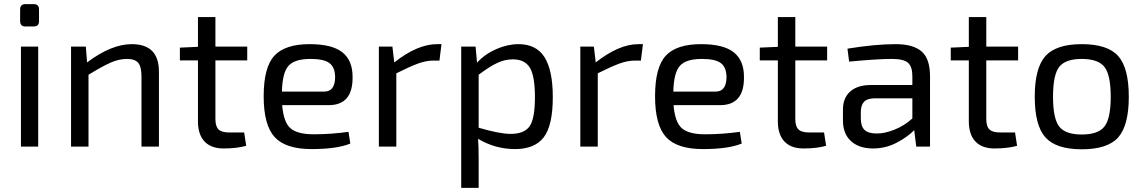

<svg xmlns="http://www.w3.org/2000/svg" viewBox="-20 -714 5572 935"><path d="M104 -694H144Q170 -694 170 -668V-611Q170 -585 144 -585H104Q78 -585 78 -611V-668Q78 -694 104 -694ZM166 0H82V-487H166Z M398 -487 404 -410Q522 -499 622 -499Q754 -499 754 -365V0H669V-341Q669 -389 653 -408Q637 -427 599 -427Q559 -427 518.5 -409Q478 -391 411 -350V0H326V-487Z M1029 -420V-134Q1029 -99 1044 -84Q1059 -69 1095 -69H1169L1179 -4Q1133 9 1069 9Q1008 9 976 -25Q944 -59 944 -123V-420H856V-482L944 -486V-631H1029V-487H1184V-420Z M1581 -202H1354Q1361 -118 1395 -89Q1429 -60 1508 -60Q1591 -60 1677 -72L1686 -15Q1621 12 1497 12Q1371 12 1317.5 -46.5Q1264 -105 1264 -245Q1264 -386 1316 -442.5Q1368 -499 1488 -499Q1597 -499 1647 -459.5Q1697 -420 1697 -340Q1699 -202 1581 -202ZM1353 -268H1559Q1612 -268 1612 -340Q1611 -387 1584 -407Q1557 -427 1492 -427Q1415 -427 1385 -393.5Q1355 -360 1353 -268Z M2130 -499 2120 -419H2092Q2055 -419 2015.5 -404.5Q1976 -390 1910 -357V0H1825V-487H1891L1900 -410Q2013 -499 2108 -499Z M2296 -487 2303 -409Q2342 -451 2397 -475Q2452 -499 2505 -499Q2592 -499 2632 -435Q2672 -371 2672 -241Q2672 -103 2628 -45.5Q2584 12 2488 12Q2392 12 2308 -38Q2311 -4 2311 60V201H2226V-487ZM2311 -350V-92Q2413 -62 2467 -62Q2533 -62 2559 -99Q2585 -136 2585 -241Q2585 -343 2560.5 -384Q2536 -425 2477 -425Q2439 -425 2401.5 -407.5Q2364 -390 2311 -350Z M3111 -499 3101 -419H3073Q3036 -419 2996.5 -404.5Q2957 -390 2891 -357V0H2806V-487H2872L2881 -410Q2994 -499 3089 -499Z M3487 -202H3260Q3267 -118 3301 -89Q3335 -60 3414 -60Q3497 -60 3583 -72L3592 -15Q3527 12 3403 12Q3277 12 3223.5 -46.5Q3170 -105 3170 -245Q3170 -386 3222 -442.5Q3274 -499 3394 -499Q3503 -499 3553 -459.5Q3603 -420 3603 -340Q3605 -202 3487 -202ZM3259 -268H3465Q3518 -268 3518 -340Q3517 -387 3490 -407Q3463 -427 3398 -427Q3321 -427 3291 -393.5Q3261 -360 3259 -268Z M3853 -420V-134Q3853 -99 3868 -84Q3883 -69 3919 -69H3993L4003 -4Q3957 9 3893 9Q3832 9 3800 -25Q3768 -59 3768 -123V-420H3680V-482L3768 -486V-631H3853V-487H4008V-420Z M4115 -414 4107 -477Q4241 -499 4342 -499Q4427 -499 4468 -463.5Q4509 -428 4509 -343V0H4442L4432 -80Q4397 -45 4344.5 -18Q4292 9 4231 9Q4164 9 4124.5 -26.5Q4085 -62 4085 -127V-180Q4085 -237 4120.5 -268.5Q4156 -300 4220 -300H4423V-343Q4423 -389 4402 -408Q4381 -427 4324 -427Q4252 -427 4115 -414ZM4172 -168V-137Q4172 -99 4190 -81.5Q4208 -64 4248 -64Q4286 -63 4334.5 -82Q4383 -101 4423 -137V-235H4235Q4201 -234 4186.5 -217Q4172 -200 4172 -168Z M4783 -420V-134Q4783 -99 4798 -84Q4813 -69 4849 -69H4923L4933 -4Q4887 9 4823 9Q4762 9 4730 -25Q4698 -59 4698 -123V-420H4610V-482L4698 -486V-631H4783V-487H4938V-420Z M5248 -499Q5374 -499 5425.5 -441Q5477 -383 5477 -243Q5477 -103 5425.5 -45Q5374 13 5248 13Q5123 13 5071 -45Q5019 -103 5019 -243Q5019 -383 5071 -441Q5123 -499 5248 -499ZM5358.5 -388Q5328 -427 5248 -427Q5168 -427 5138 -388Q5108 -349 5108 -243Q5108 -137 5138 -98Q5168 -59 5248 -59Q5328 -59 5358.5 -98Q5389 -137 5389 -243Q5389 -349 5358.5 -388Z"/></svg>

Font: Exo 2.0
Style: Regular
Weight: 400
Designer: Natanael Gama
Version: Version 1.001;PS 001.001;hotconv 1.0.70;makeotf.lib2.5.58329